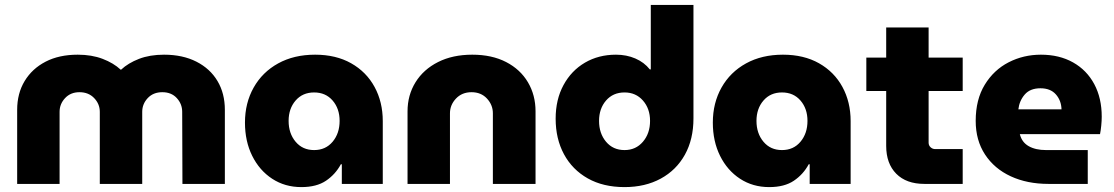

<svg xmlns="http://www.w3.org/2000/svg" viewBox="-20 -750 4544 783"><path d="M50 0V-302Q50 -369 80.5 -419.5Q111 -470 166 -498.5Q221 -527 297 -527Q354 -527 398.5 -510Q443 -493 472 -466H474Q503 -493 547 -510Q591 -527 649 -527Q725 -527 781 -498.5Q837 -470 867 -419.5Q897 -369 897 -302V0H724L723 -294Q723 -326 701 -350Q679 -374 642 -374Q605 -374 582.5 -350Q560 -326 560 -294V0H387V-294Q387 -326 364 -350Q341 -374 304 -374Q268 -374 245.5 -350Q223 -326 223 -294V0Z M1209 13Q1142 13 1090 -21Q1038 -55 1008.5 -114.5Q979 -174 979 -250Q979 -330 1014.5 -393Q1050 -456 1114.5 -491.5Q1179 -527 1265 -527Q1350 -527 1412 -492Q1474 -457 1507.5 -395.5Q1541 -334 1541 -256V0H1374V-80H1370Q1348 -39 1309.5 -13Q1271 13 1209 13ZM1261 -138Q1308 -138 1336.5 -172Q1365 -206 1365 -257Q1365 -307 1336.5 -340Q1308 -373 1261 -373Q1214 -373 1185.5 -340Q1157 -307 1157 -257Q1157 -206 1185.5 -172Q1214 -138 1261 -138Z M1642 0V-296Q1642 -362 1674.5 -414.5Q1707 -467 1766.5 -497Q1826 -527 1906 -527Q1986 -527 2044 -497Q2102 -467 2133 -414.5Q2164 -362 2164 -296V0H1990V-288Q1990 -322 1966 -348Q1942 -374 1903 -374Q1864 -374 1839.5 -348Q1815 -322 1815 -288V0Z M2527 13Q2611 13 2674.5 -21.5Q2738 -56 2773 -119Q2808 -182 2808 -267V-730H2634V-467H2630Q2607 -496 2571 -511.5Q2535 -527 2492 -527Q2421 -527 2365.5 -494.5Q2310 -462 2278 -403Q2246 -344 2246 -266Q2246 -184 2280 -121Q2314 -58 2377 -22.5Q2440 13 2527 13ZM2527 -138Q2480 -138 2451.5 -172Q2423 -206 2423 -257Q2423 -307 2451.5 -340Q2480 -373 2527 -373Q2573 -373 2602 -340Q2631 -307 2631 -257Q2631 -206 2602 -172Q2573 -138 2527 -138Z M3117 13Q3050 13 2998 -21Q2946 -55 2916.5 -114.5Q2887 -174 2887 -250Q2887 -330 2922.5 -393Q2958 -456 3022.5 -491.5Q3087 -527 3173 -527Q3258 -527 3320 -492Q3382 -457 3415.5 -395.5Q3449 -334 3449 -256V0H3282V-80H3278Q3256 -39 3217.5 -13Q3179 13 3117 13ZM3169 -138Q3216 -138 3244.5 -172Q3273 -206 3273 -257Q3273 -307 3244.5 -340Q3216 -373 3169 -373Q3122 -373 3093.5 -340Q3065 -307 3065 -257Q3065 -206 3093.5 -172Q3122 -138 3169 -138Z M3750 0Q3676 0 3635 -41.5Q3594 -83 3594 -155V-379H3513V-515H3594V-638H3767V-515H3906V-379H3767V-168Q3767 -157 3775 -149.5Q3783 -142 3794 -142H3906V0Z M4256 0Q4169 0 4102 -31Q4035 -62 3997 -120Q3959 -178 3959 -257Q3959 -344 3996 -404.5Q4033 -465 4093.5 -496Q4154 -527 4225 -527Q4300 -527 4356 -495.5Q4412 -464 4442.5 -407Q4473 -350 4473 -274Q4473 -258 4471 -237.5Q4469 -217 4466 -203H4139Q4147 -170 4175 -154Q4203 -138 4246 -138H4416V0ZM4133 -304H4309Q4308 -340 4286 -365Q4264 -390 4223 -390Q4181 -390 4159 -364.5Q4137 -339 4133 -304Z"/></svg>

Font: MuseoModerno ExtraBold
Style: Regular
Weight: 800
Designer: Pablo Cosgaya, Héctor Gatti, Marcela Romero, and the Authors of The MuseoModerno Project.
Foundry: Omnibus-Type Team
Version: Version 1.001